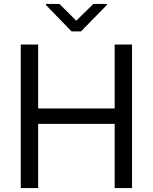

<svg xmlns="http://www.w3.org/2000/svg" viewBox="-20 -953 774 973"><path d="M173.3 -727.3V-403.4H561.1V-727.3H649.1V0H561.1V-325.3H173.3V0H85.2V-727.3ZM281.2 -933.2 366.5 -848 453.1 -933.2H521.3V-927.6L390.6 -794H342.3L213.1 -927.6V-933.2Z"/></svg>

Font: Interface
Style: Regular
Weight: 400
Designer: Rasmus Andersson
Foundry: rsms
Version: Version 1.8